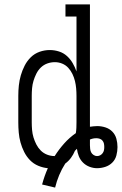

<svg xmlns="http://www.w3.org/2000/svg" viewBox="-20 -755 553 871"><path d="M230 96 171 82Q176 63 182.5 44.5Q189 26 197 8Q175 6 153.5 -3Q132 -12 116 -28.5Q100 -45 89.5 -66Q79 -87 73 -109Q67 -131 65 -154Q63 -177 63 -200V-320Q63 -344 65.5 -367.5Q68 -391 74.5 -413.5Q81 -436 92 -457.5Q103 -479 120 -495.5Q137 -512 159.5 -520Q182 -528 206 -528Q227 -528 247.5 -521.5Q268 -515 283.5 -501Q299 -487 309.5 -469Q320 -451 327 -431V-680H277V-735H388V-180Q396 -181 404.5 -182Q413 -183 421 -183Q440 -183 458.5 -177Q477 -171 490 -157.5Q503 -144 508 -125.5Q513 -107 513 -88Q513 -69 508 -50Q503 -31 489.5 -17.5Q476 -4 457.5 2Q439 8 420 8Q403 8 386 1.5Q369 -5 356.5 -17.5Q344 -30 337.5 -46.5Q331 -63 329 -80Q327 -78 324.5 -75.5Q322 -73 320 -71Q313 -54 302 -39Q291 -24 276 -13Q260 12 248.5 39.5Q237 67 230 96ZM228 -47Q247 -77 271 -104Q295 -131 324 -151Q326 -163 326.5 -175.5Q327 -188 327 -200V-320Q327 -337 325.5 -354Q324 -371 320 -387.5Q316 -404 308.5 -419.5Q301 -435 289.5 -447.5Q278 -460 262 -466.5Q246 -473 229 -473Q211 -473 194.5 -467Q178 -461 165.5 -449Q153 -437 145 -421Q137 -405 132 -388.5Q127 -372 125.5 -354.5Q124 -337 124 -320V-200Q124 -183 125.5 -165.5Q127 -148 132 -131.5Q137 -115 145 -99.5Q153 -84 165 -72Q177 -60 193.5 -53.5Q210 -47 228 -47ZM420 -47Q428 -47 434.5 -50.5Q441 -54 445.5 -60Q450 -66 451.5 -73Q453 -80 453 -88Q453 -96 451.5 -103.5Q450 -111 445 -117Q440 -123 432.5 -125.5Q425 -128 417 -128Q409 -128 402 -126.5Q395 -125 388 -122V-96Q388 -88 389 -79.5Q390 -71 393.5 -64Q397 -57 404.5 -52Q412 -47 420 -47Z"/></svg>

Font: Iosevka Curly Slab Light
Style: Regular
Weight: 300
Monospace: yes
Designer: Belleve Invis
Foundry: Belleve Invis
Version: Version 22.1.2; ttfautohint (v1.8.4)